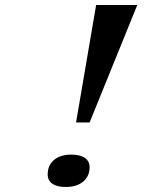

<svg xmlns="http://www.w3.org/2000/svg" viewBox="-20 -730 654 765"><path d="M337 -242H283L363 -710H527ZM170 -35Q170 -71 195 -92.5Q220 -114 264 -114Q299 -114 318 -101Q337 -88 337 -64Q337 -28 311.5 -6.5Q286 15 242 15Q207 15 188.5 2Q170 -11 170 -35Z"/></svg>

Font: Intel One Mono
Style: Italic
Weight: 400
Italic angle: -16°
Monospace: yes
Designer: Fred Shallcrass
Foundry: Frere-Jones Type LLC
Version: Version 1.400;hotconv 1.1.0;makeotfexe 2.6.0;FJTRelease1.4